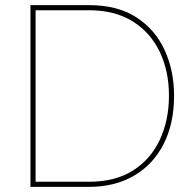

<svg xmlns="http://www.w3.org/2000/svg" viewBox="-20 -730 751 750"><path d="M99 0V-710H327Q439 -710 512.5 -662.5Q586 -615 623 -534.5Q660 -454 660 -356Q660 -248 619.5 -168Q579 -88 504 -44Q429 0 327 0ZM640 -356Q640 -453 603.5 -528.5Q567 -604 497.5 -647Q428 -690 327 -690H119V-20H327Q430 -20 499.5 -64Q569 -108 604.5 -184.5Q640 -261 640 -356Z"/></svg>

Font: Raleway Thin Thin
Style: Regular
Weight: 250
Version: Version 4.026